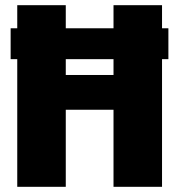

<svg xmlns="http://www.w3.org/2000/svg" viewBox="-20 -720 690 740"><path d="M46.5 0V-492H21V-611H46.5V-700H233.5V-611H417.5V-700H604.5V-611H629V-492H604.5V0H417.5V-297H233.5V0ZM233.5 -431H417.5V-492H233.5Z"/></svg>

Font: Trispace ExtraBold
Style: Regular
Weight: 800
Designer: Tyler Finck
Foundry: Etcetera Type Company
Version: Version 1.210; ttfautohint (v1.8.3)